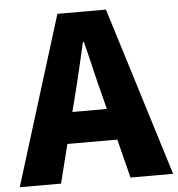

<svg xmlns="http://www.w3.org/2000/svg" viewBox="-61 -794 782 843"><g transform="rotate(-5 330.0 -372.0)"><path d="M251 -309 267 -372C286 -446 306 -533 324 -611H328C348 -535 367 -446 387 -372L403 -309ZM480 0H668L437 -744H223L-8 0H174L217 -171H437Z"/></g></svg>

Font: Noto Sans CJK KR Black
Style: Regular
Weight: 900
Designer: Ryoko NISHIZUKA (kana & ideographs); Paul D. Hunt (Latin, Greek & Cyrillic); Wenlong ZHANG (bopomofo); Sandoll Communica
Foundry: Adobe Systems Incorporated
Version: Version 1.004;PS 1.004;hotconv 1.0.82;makeotf.lib2.5.63406